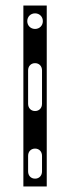

<svg xmlns="http://www.w3.org/2000/svg" viewBox="-20 -670 252 690"><path d="M64 0H148V-650H64ZM106 -136C121 -136 131 -125 131 -110V-54C131 -39 121 -28 106 -28C91 -28 81 -39 81 -54V-110C81 -125 91 -136 106 -136ZM106 -271C91 -271 81 -282 81 -297V-417C81 -432 91 -443 106 -443C121 -443 131 -432 131 -417V-297C131 -282 121 -271 106 -271ZM106 -566C90 -566 78 -578 78 -594C78 -610 90 -622 106 -622C122 -622 134 -610 134 -594C134 -578 122 -566 106 -566Z"/></svg>

Font: Apfel Grotezk Brukt
Style: Regular
Weight: 300
Designer: Luigi Gorlero
Foundry: © 2023, Luigi Gorlero & Collletttivo
Version: Version 2.000;Glyphs 3.2 (3217)